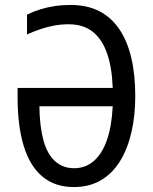

<svg xmlns="http://www.w3.org/2000/svg" viewBox="-20 -745 616 775"><path d="M257 -647Q228 -647 200 -642Q172 -637 145 -628Q118 -619 89 -606V-686Q116 -699 143.5 -707.5Q171 -716 201 -720.5Q231 -725 265 -725Q330 -725 378.5 -701Q427 -677 460 -629.5Q493 -582 509.5 -513.5Q526 -445 526 -357Q526 -278 510.5 -211Q495 -144 464.5 -94.5Q434 -45 387.5 -17.5Q341 10 278 10Q202 10 151.5 -32Q101 -74 76 -155Q51 -236 51 -353V-390H435Q432 -473 412 -530Q392 -587 354 -617Q316 -647 257 -647ZM279 -66Q325 -66 358.5 -95Q392 -124 411.5 -179.5Q431 -235 435 -316H139Q140 -236 155 -180Q170 -124 201.5 -95Q233 -66 279 -66Z"/></svg>

Font: Noto Sans Display Condensed
Style: Regular
Weight: 400
Width: 3
Designer: Monotype Design Team
Foundry: Monotype Imaging Inc.
Version: Version 2.003